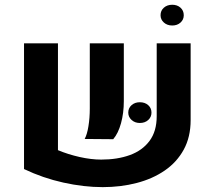

<svg xmlns="http://www.w3.org/2000/svg" viewBox="-20 -766 899 804"><path d="M222.7 -584.5V-137.2Q264.6 -119.6 313.2 -108.6Q361.8 -97.7 403.8 -97.7Q471.7 -97.7 523.9 -116.7Q576.2 -135.7 606.2 -176Q636.2 -216.3 636.2 -279.3V-584.5H778.3V-263.2Q778.3 -192.4 749.5 -139.6Q720.7 -86.9 669.9 -52Q619.1 -17.1 552.5 0.2Q485.8 17.6 410.2 17.6Q330.6 17.6 244.9 -1.5Q159.2 -20.5 80.6 -58.1V-584.5ZM334.5 -184.1Q344.7 -202.6 350.3 -237.3Q356 -272 356 -311.5V-584.5H498.5V-342.3Q498.5 -293 486.8 -250.2Q475.1 -207.5 454.1 -183.1ZM565.4 -251Q544.9 -251 531 -263.7Q517.1 -276.4 517.1 -294.4Q517.1 -313.5 531 -325.7Q544.9 -337.9 565.4 -337.9Q586.9 -337.9 600.6 -325.7Q614.3 -313.5 614.3 -294.4Q614.3 -275.9 600.6 -263.4Q586.9 -251 565.4 -251ZM701.2 -659.2Q680.2 -659.2 666.3 -671.6Q652.3 -684.1 652.3 -702.1Q652.3 -721.7 666.3 -733.9Q680.2 -746.1 701.2 -746.1Q722.2 -746.1 735.8 -733.9Q749.5 -721.7 749.5 -702.1Q749.5 -683.6 735.8 -671.4Q722.2 -659.2 701.2 -659.2Z"/></svg>

Font: Heebo
Style: Bold
Weight: 700
Designer: Oded Ezer
Foundry: Ezer Type House
Version: Version 3.100